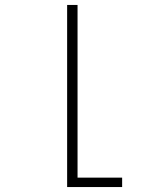

<svg xmlns="http://www.w3.org/2000/svg" viewBox="-20 -540 640 775"><path d="M251 215V-520H293V177H473V215Z"/></svg>

Font: Iosevka Extralight Extended
Style: Regular
Weight: 200
Width: 7
Monospace: yes
Designer: Belleve Invis
Foundry: Belleve Invis
Version: Version 32.5.0; ttfautohint (v1.8.4)